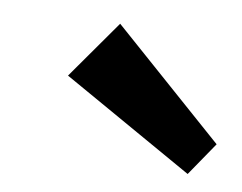

<svg xmlns="http://www.w3.org/2000/svg" viewBox="-30 -818 331 263"><g transform="rotate(5 136.0 -686.5)"><path d="M272 -632 236 -588 61 -708 126 -785Z"/></g></svg>

Font: Pathway Extreme Condensed Medium
Style: Italic
Weight: 500
Width: 3
Italic angle: -8°
Version: Version 1.001;gftools[0.9.26]